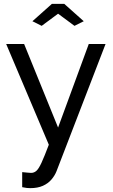

<svg xmlns="http://www.w3.org/2000/svg" viewBox="-20 -750 585 995"><path d="M95 142Q108 143 121 144.5Q134 146 141 146Q157 146 169 135Q181 124 195.5 92.5Q210 61 233 0L12 -522H105L281 -89L440 -522H527L273 137Q264 160 246.5 180.5Q229 201 202 213Q175 225 137 225Q128 225 118.5 224Q109 223 95 220ZM148 -640 249 -730H313L414 -640L366 -616L281 -679L196 -616Z"/></svg>

Font: YasnoRaleway Medium
Style: Regular
Weight: 500
Designer: Matt McInerney, Pablo Impallari, Rodrigo Fuenzalida
Foundry: Matt McInerney, Pablo Impallari, Rodrigo Fuenzalida
Version: Version 4.026